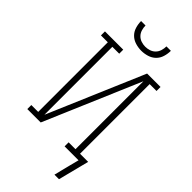

<svg xmlns="http://www.w3.org/2000/svg" viewBox="-342 -1029 1285 1285"><g transform="rotate(45 300.0 -386.5)"><path d="M300 -815Q272 -815 244 -823.5Q216 -832 196 -851.5Q176 -871 167.5 -899Q159 -927 159 -955H201Q201 -935 207 -915Q213 -895 227 -880.5Q241 -866 260.5 -859.5Q280 -853 300 -853Q320 -853 339.5 -859.5Q359 -866 373 -880.5Q387 -895 393 -915Q399 -935 399 -955H441Q441 -927 432.5 -899Q424 -871 404 -851.5Q384 -832 356 -823.5Q328 -815 300 -815ZM519 182H476L506 62L522 0H390V-38H455V-681L164 0H37V-38H102V-697H37V-735H210V-697H145V-54L436 -735H563V-697H498V-38H575Z"/></g></svg>

Font: Iosevka Curly Slab XLtEx
Style: Regular
Weight: 200
Width: 7
Monospace: yes
Designer: Belleve Invis
Foundry: Belleve Invis
Version: Version 11.1.0; ttfautohint (v1.8.3)